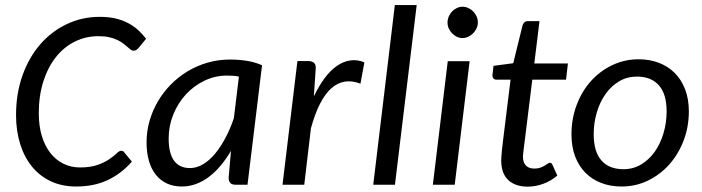

<svg xmlns="http://www.w3.org/2000/svg" viewBox="-20 -714 2714 742"><path d="M289.1 -66.9Q330.6 -66.9 357.9 -76.9Q385.3 -86.9 402.8 -99.1Q420.4 -111.3 430.7 -121.3Q440.9 -131.3 448.2 -131.3Q456.5 -131.3 459 -126.5L489.7 -89.4Q449.7 -43.5 396.7 -18.3Q343.8 6.8 274.4 6.8Q219.7 6.8 176.5 -13.4Q133.3 -33.7 103.5 -70.3Q73.7 -106.9 57.9 -157.7Q42 -208.5 42 -269Q42 -353 67.1 -423.1Q92.3 -493.2 136 -543.2Q179.7 -593.3 238.8 -621.1Q297.9 -648.9 365.2 -648.9Q397.9 -648.9 424.3 -643.1Q450.7 -637.2 472.4 -626.2Q494.1 -615.2 512 -599.4Q529.8 -583.5 544.4 -564L515.1 -528.3Q511.2 -523.9 506.8 -521Q502.4 -518.1 495.6 -518.1Q490.2 -518.1 484.9 -522.2Q479.5 -526.4 472.4 -532.7Q465.3 -539.1 456.1 -546.1Q446.8 -553.2 433.6 -559.6Q420.4 -565.9 402.3 -570.1Q384.3 -574.2 360.4 -574.2Q312 -574.2 269.8 -553.5Q227.5 -532.7 196.5 -493.9Q165.5 -455.1 147.7 -399.9Q129.9 -344.7 129.9 -276.4Q129.9 -227.5 141.6 -188.7Q153.3 -149.9 174.6 -122.8Q195.8 -95.7 225.1 -81.3Q254.4 -66.9 289.1 -66.9Z M936.5 0H891.6Q874.5 0 868.7 -8.5Q862.8 -17.1 863.8 -29.3L872.6 -130.9Q854 -99.6 832.8 -74.2Q811.5 -48.8 787.8 -30.8Q764.2 -12.7 737.5 -2.9Q710.9 6.8 682.6 6.8Q651.4 6.8 626.2 -4.4Q601.1 -15.6 583.3 -37.4Q565.4 -59.1 555.9 -91.1Q546.4 -123 546.4 -164.6Q546.4 -206.5 557.9 -246.6Q569.3 -286.6 590.1 -322Q610.8 -357.4 640.1 -387.2Q669.4 -417 705.1 -438.5Q740.7 -460 782.2 -471.9Q823.7 -483.9 868.7 -483.9Q900.9 -483.9 932.1 -479.2Q963.4 -474.6 992.7 -461.9ZM714.4 -64.5Q739.7 -64.5 764.2 -78.9Q788.6 -93.3 810.3 -119.1Q832 -145 850.8 -180.2Q869.6 -215.3 883.8 -257.3L903.3 -418Q892.1 -420.4 880.4 -421.1Q868.7 -421.9 857.4 -421.9Q811 -421.9 770 -402.1Q729 -382.3 698.2 -348.9Q667.5 -315.4 649.7 -271.5Q631.8 -227.5 631.8 -179.2Q631.8 -64.5 714.4 -64.5Z M1071.8 0 1129.4 -478H1171.9Q1186 -478 1193.6 -470.9Q1201.2 -463.9 1200.2 -449.2L1192.9 -341.3Q1212.4 -382.3 1234.9 -412.4Q1257.3 -442.4 1282.2 -459.5Q1307.1 -476.6 1334 -480.5Q1360.8 -484.4 1388.2 -473.1L1373 -390.6Q1309.1 -415.5 1260.7 -373Q1212.4 -330.6 1181.6 -218.3L1155.8 0Z M1422.4 0 1505.9 -694.3H1590.3L1506.3 0Z M1794.9 -477.5 1737.3 0H1652.8L1710.4 -477.5ZM1826.7 -627Q1826.7 -614.7 1821.5 -604Q1816.4 -593.3 1808.1 -585Q1799.8 -576.7 1789.1 -571.8Q1778.3 -566.9 1767.1 -566.9Q1755.9 -566.9 1745.6 -571.8Q1735.4 -576.7 1727.3 -585Q1719.2 -593.3 1714.4 -604Q1709.5 -614.7 1709.5 -627Q1709.5 -639.2 1714.4 -650.4Q1719.2 -661.6 1727.3 -669.9Q1735.4 -678.2 1745.8 -683.1Q1756.3 -688 1767.6 -688Q1778.8 -688 1789.6 -683.1Q1800.3 -678.2 1808.6 -669.9Q1816.9 -661.6 1821.8 -650.6Q1826.7 -639.6 1826.7 -627Z M1917 -93.8Q1917 -96.7 1917.2 -101.8Q1917.5 -106.9 1918.2 -115.7Q1918.9 -124.5 1920.2 -137.5Q1921.4 -150.4 1923.8 -168.9L1953.1 -406.2H1897.9Q1891.1 -406.2 1886.7 -411.1Q1882.3 -416 1883.3 -425.3L1887.2 -459.5L1963.4 -469.7L1999.5 -616.2Q2002 -623.5 2006.8 -627.9Q2011.7 -632.3 2019.5 -632.3H2064.9L2044.9 -468.8H2174.8L2167.5 -406.2H2037.1L2008.3 -173.3Q2005.9 -154.3 2004.4 -142.3Q2002.9 -130.4 2002.2 -123.5Q2001.5 -116.7 2001.2 -113.5Q2001 -110.4 2001 -108.9Q2001 -85.4 2012.7 -74Q2024.4 -62.5 2044.9 -62.5Q2058.1 -62.5 2067.6 -65.9Q2077.1 -69.3 2084.5 -73.7Q2091.8 -78.1 2096.7 -81.5Q2101.6 -85 2105 -85Q2111.8 -85 2115.2 -76.7L2133.8 -35.6Q2110.4 -15.1 2080.1 -3.9Q2049.8 7.3 2019 7.3Q1971.7 7.3 1944.3 -18.1Q1917 -43.5 1917 -93.8Z M2389.2 -60.1Q2427.2 -60.1 2458 -78.6Q2488.8 -97.2 2510.5 -127.9Q2532.2 -158.7 2544.2 -199.2Q2556.2 -239.7 2556.2 -283.7Q2556.2 -350.6 2526.4 -384.3Q2496.6 -418 2441.4 -418Q2403.3 -418 2372.6 -399.7Q2341.8 -381.3 2320.1 -350.6Q2298.3 -319.8 2286.4 -279.5Q2274.4 -239.3 2274.4 -195.3Q2274.4 -128.4 2304 -94.2Q2333.5 -60.1 2389.2 -60.1ZM2381.8 6.8Q2339.4 6.8 2303.7 -6.8Q2268.1 -20.5 2242.4 -46.4Q2216.8 -72.3 2202.6 -109.6Q2188.5 -147 2188.5 -194.8Q2188.5 -254.9 2208.3 -307.6Q2228 -360.4 2262.9 -399.7Q2297.9 -439 2345.5 -461.9Q2393.1 -484.9 2448.2 -484.9Q2490.7 -484.9 2526.4 -471.2Q2562 -457.5 2587.6 -431.9Q2613.3 -406.2 2627.7 -368.7Q2642.1 -331.1 2642.1 -283.7Q2642.1 -224.1 2622.1 -171.4Q2602.1 -118.7 2567.1 -79.1Q2532.2 -39.6 2484.6 -16.4Q2437 6.8 2381.8 6.8Z"/></svg>

Font: Carlito
Style: Italic
Weight: 400
Italic angle: -7°
Designer: Lukasz Dziedzic
Foundry: tyPoland Lukasz Dziedzic
Version: Version 1.104